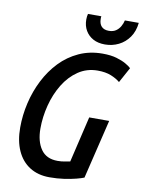

<svg xmlns="http://www.w3.org/2000/svg" viewBox="-99 -979 790 1061"><g transform="rotate(10 296.0 -448.0)"><path d="M254 15Q189 15 142.5 -14.5Q96 -44 71.5 -98.5Q47 -153 47 -228Q47 -297 63 -366Q79 -435 110.5 -497Q142 -559 187.5 -606.5Q233 -654 293 -681.5Q353 -709 425 -709Q472 -709 504 -699.5Q536 -690 557 -678Q578 -666 588 -656L541 -570Q521 -587 490 -599.5Q459 -612 415 -612Q354 -612 306 -579.5Q258 -547 225 -493Q192 -439 175 -373Q158 -307 158 -242Q158 -170 188.5 -126Q219 -82 282 -82Q304 -82 321.5 -85.5Q339 -89 352 -91L413 -349H525L445 -17Q431 -11 402 -3.5Q373 4 335 9.5Q297 15 254 15ZM428 -761Q389 -761 361.5 -776Q334 -791 318.5 -817.5Q303 -844 303 -879Q303 -897 307 -911H382Q381 -908 381 -904.5Q381 -901 381 -896Q381 -869 395 -854Q409 -839 436 -839Q460 -839 475.5 -849.5Q491 -860 500.5 -876.5Q510 -893 514 -911H592Q587 -863 563.5 -829.5Q540 -796 504.5 -778.5Q469 -761 428 -761Z"/></g></svg>

Font: Ubuntu Sans Mono Medium
Style: Italic
Weight: 500
Italic angle: -13.5°
Monospace: yes
Designer: Dalton Maag Ltd
Foundry: Dalton Maag Ltd
Version: Version 1.006